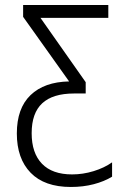

<svg xmlns="http://www.w3.org/2000/svg" viewBox="-20 -734 500 764"><path d="M47 -203Q47 -303 101.5 -355.5Q156 -408 255 -410L72 -667V-714H411V-663H141L321 -407V-362H275Q190 -362 148 -323Q106 -284 106 -204Q106 -125 147 -82.5Q188 -40 267 -40Q310 -40 352.5 -53Q395 -66 426 -88V-31Q395 -12 353 -1Q311 10 262 10Q157 10 102 -46.5Q47 -103 47 -203Z"/></svg>

Font: Noto Sans Display Light Narrow
Style: Regular
Weight: 300
Width: 4
Designer: Monotype Design team
Foundry: Monotype Imaging Inc.
Version: Version 1.000